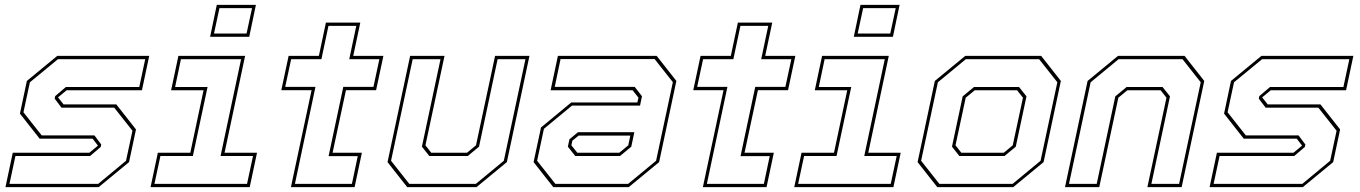

<svg xmlns="http://www.w3.org/2000/svg" viewBox="-20 -770 5596 790"><path d="M2.5 0 32.5 -141.5H347.5L384.5 -172L384 -169.5L361 -199.5H143L62 -302.5L90.5 -437L215.5 -540H594L564 -398.5H254L217 -368L217.5 -371L241.5 -340.5H458.5L539.5 -237.5L511 -103L386 0ZM19 -13.5H384L498.5 -108.5L525 -232L450 -327H233L205 -364L207 -374.5L251 -412H553L577.5 -526.5H218.5L103 -431.5L76.5 -308L151.5 -213H368.5L396.5 -175.5L394.5 -165.5L350.5 -128H43.5Z M844.5 -618.5 872 -750H1033L1005.5 -618.5ZM860.5 -632H994.5L1017 -736.5H883ZM599.5 0 629.5 -141.5H763L817.5 -398.5H684L714 -540H988.5L904 -141.5H1037.5L1007.5 0ZM615.5 -13.5H996.5L1021 -128H887.5L972 -526.5H724.5L700.5 -412H834L773.5 -128H640Z M1177 0 1262 -399H1137.5L1167.5 -540H1292L1321 -677H1462.5L1433.5 -540H1557.5L1527.5 -399H1403.5L1348.5 -141.5H1469L1439 0ZM1193.5 -13.5H1428L1452 -127.5H1332L1392.5 -412.5H1516.5L1541 -526.5H1417L1446 -663.5H1331.5L1302.5 -526.5H1178L1153.5 -412.5H1278Z M1655.5 0 1574.5 -103 1667.5 -540H1809L1730.5 -172L1754.5 -141.5H1901.5L1938.5 -172L2017 -540H2158.5L2065.5 -103L1940.5 0ZM1664 -13.5H1938L2053 -108.5L2142 -526.5H2027.5L1951 -166.5L1904.5 -128H1746.5L1716 -166.5L1792.5 -526.5H1678L1589 -108.5Z M2256.5 0 2175.5 -103 2206 -245.5 2330.5 -348.5H2602.5L2607 -368L2583 -398.5H2245.5L2275.5 -540H2682L2763 -437L2692 -103L2567 0ZM2347 -128 2316.5 -166.5 2323 -197 2358 -226H2590L2577.5 -166.5L2531 -128ZM2265 -13.5H2564.5L2679.5 -108.5L2748.5 -432L2673.5 -527H2286.5L2262.5 -412.5H2591.5L2621.5 -374L2613.5 -335.5H2333.5L2218 -240L2190 -108.5ZM2355.5 -141.5H2528L2565 -172L2573.5 -212H2360.5L2335 -191L2331 -172Z M2872 0 2957 -399H2832.5L2862.5 -540H2987L3016 -677H3157.5L3128.5 -540H3252.5L3222.5 -399H3098.5L3043.5 -141.5H3164L3134 0ZM2888.5 -13.5H3123L3147 -127.5H3027L3087.5 -412.5H3211.5L3236 -526.5H3112L3141 -663.5H3026.5L2997.5 -526.5H2873L2848.5 -412.5H2973Z M3493 -618.5 3520.5 -750H3681.5L3654 -618.5ZM3509 -632H3643L3665.5 -736.5H3531.5ZM3248 0 3278 -141.5H3411.5L3466 -398.5H3332.5L3362.5 -540H3637L3552.5 -141.5H3686L3656 0ZM3264 -13.5H3645L3669.5 -128H3536L3620.5 -526.5H3373L3349 -412H3482.5L3422 -128H3288.5Z M3836.5 0 3755.5 -103 3826.5 -437 3951.5 -540H4264L4345 -437L4274 -103L4149 0ZM3845 -13.5H4146.5L4261.5 -108.5L4330.5 -431.5L4255.5 -526.5H3954L3839 -431.5L3770 -108.5ZM3927.5 -128 3897 -166.5 3941 -373.5 3987.5 -412H4173L4203.5 -373.5L4159.5 -166.5L4113 -128ZM3935.5 -141.5H4110L4147 -172L4189 -368L4165 -398.5H3990.5L3953.5 -368L3911.5 -172Z M4362 0 4455 -437 4580 -540H4854L4935 -437L4842 0H4701L4779.5 -368L4755.5 -398.5H4618.5L4581.5 -368L4503 0ZM4378.5 -13.5H4492.5L4569 -373.5L4615.5 -412H4763.5L4794 -373.5L4717.5 -13.5H4831.5L4920.5 -431.5L4845.5 -526.5H4582.5L4467.5 -431.5Z M4957 0 4987 -141.5H5302L5339 -172L5338.5 -169.5L5315.5 -199.5H5097.5L5016.5 -302.5L5045 -437L5170 -540H5548.5L5518.5 -398.5H5208.5L5171.5 -368L5172 -371L5196 -340.5H5413L5494 -237.5L5465.5 -103L5340.5 0ZM4973.5 -13.5H5338.5L5453 -108.5L5479.5 -232L5404.5 -327H5187.5L5159.5 -364L5161.5 -374.5L5205.5 -412H5507.5L5532 -526.5H5173L5057.5 -431.5L5031 -308L5106 -213H5323L5351 -175.5L5349 -165.5L5305 -128H4998Z"/></svg>

Font: Tourney Thin Thin
Style: Italic
Weight: 250
Italic angle: -12°
Version: Version 1.015